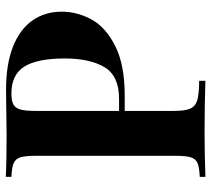

<svg xmlns="http://www.w3.org/2000/svg" viewBox="-54 -694 748 681"><g transform="rotate(-90 320.5 -354.0)"><path d="M267.1 -111.8Q267.1 -71.8 275.4 -53.5Q283.7 -35.2 305.2 -28.8Q326.7 -22.5 374 -22V0Q292 -2.9 191.9 -2.9Q120.1 -2.9 33.2 0V-20Q66.9 -21.5 81.8 -27.8Q96.7 -34.2 102.3 -51.3Q107.9 -68.4 107.9 -106V-602.1Q107.9 -639.6 102.3 -656.7Q96.7 -673.8 81.5 -680.2Q66.4 -686.5 33.2 -688V-708Q84 -705.1 185.1 -705.1Q203.6 -705.1 297.4 -706.5L342.3 -707Q433.1 -707 495.1 -682.4Q557.1 -657.7 588.1 -613.3Q619.1 -568.8 619.1 -509.8Q619.1 -454.6 591.6 -404.1Q564 -353.5 497.3 -319.8Q430.7 -286.1 320.3 -286.1H267.1ZM267.1 -602.1V-306.2H310.1Q391.6 -306.2 422.4 -358.2Q453.1 -410.2 453.1 -499Q453.1 -596.2 424.3 -642.1Q395.5 -688 329.1 -688Q302.7 -688 289.8 -680.9Q276.9 -673.8 272 -655.8Q267.1 -637.7 267.1 -602.1Z"/></g></svg>

Font: TypoPRO Playfair Display
Style: Bold
Weight: 700
Designer: Claus Eggers Sørensen
Foundry: Claus Eggers Sørensen
Version: Version 1.004;PS 001.004;hotconv 1.0.70;makeotf.lib2.5.58329